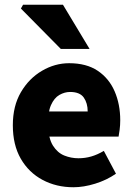

<svg xmlns="http://www.w3.org/2000/svg" viewBox="-20 -776 562 808"><path d="M289 12Q217 12 159 -19Q101 -50 67.5 -108Q34 -166 34 -249Q34 -330 68 -388Q102 -446 156.5 -478Q211 -510 271 -510Q344 -510 391.5 -478Q439 -446 462.5 -391.5Q486 -337 486 -270Q486 -249 483.5 -230Q481 -211 479 -201H159L157 -307H349Q349 -342 332.5 -365.5Q316 -389 275 -389Q252 -389 230 -376.5Q208 -364 194.5 -333.5Q181 -303 182 -249Q184 -193 203 -163Q222 -133 250.5 -121.5Q279 -110 310 -110Q338 -110 364 -117.5Q390 -125 417 -141L468 -45Q429 -18 380.5 -3Q332 12 289 12ZM236 -570 68 -740 77 -756H245L357 -570Z"/></svg>

Font: Source Sans 3 ExtraBold
Style: Regular
Weight: 800
Designer: Paul D. Hunt
Foundry: Adobe
Version: Version 3.052;hotconv 1.1.0;makeotfexe 2.6.0